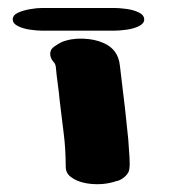

<svg xmlns="http://www.w3.org/2000/svg" viewBox="-20 -464 444 482"><path d="M267 -444Q280 -444 298 -441.5Q316 -439 329 -432.5Q342 -426 342 -415Q342 -405 329 -398.5Q316 -392 298 -389.5Q280 -387 267 -387H86Q73 -387 55.5 -389.5Q38 -392 25 -398.5Q12 -405 12 -415Q12 -426 25 -432Q38 -438 55.5 -441Q73 -444 86 -444ZM305 -71Q305 -63 305.5 -56.5Q306 -50 305 -43Q305 -31 294 -21Q283 -11 271 -9Q241 1 207 -2.5Q173 -6 154 -23Q145 -32 145 -45Q145 -89 140 -128.5Q135 -168 130 -210Q128 -232 125 -253.5Q122 -275 120 -297Q119 -303 116.5 -306Q114 -309 111 -313Q106 -321 106 -329Q106 -340 116 -347Q126 -354 134 -358Q158 -368 188 -367Q218 -366 240 -356Q277 -340 281 -299Q284 -271 287.5 -244.5Q291 -218 294 -190L302 -114Q303 -103 303.5 -92Q304 -81 305 -71Z"/></svg>

Font: Nerko One
Style: Regular
Weight: 400
Designer: Nermin Kahrimanovic
Foundry: Nermin Kahrimanovic
Version: Version 1.101